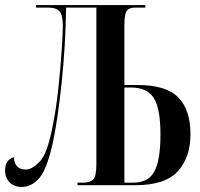

<svg xmlns="http://www.w3.org/2000/svg" viewBox="-21 -734 793 761"><path d="M66 7Q104 7 134.5 -28Q165 -63 188 -167Q207 -252 223 -403Q239 -554 241 -704H361V-84Q361 -35 348.5 -22.5Q336 -10 307 -10H286V0H516Q634 0 684 -55.5Q734 -111 734 -202Q734 -298 686 -347.5Q638 -397 526 -397H472V-634Q472 -677 481 -690.5Q490 -704 516 -704H555V-714H122V-704H168Q203 -704 215.5 -688.5Q228 -673 228 -631Q228 -604 223.5 -535Q219 -466 210.5 -386Q202 -306 190 -246Q168 -126 137 -94Q106 -62 82 -62Q36 -62 34 -111Q-1 -100 -1 -58Q-1 -30 17 -11.5Q35 7 66 7ZM472 -10V-387H499Q562 -387 588.5 -345.5Q615 -304 615 -201Q615 -101 591.5 -55.5Q568 -10 506 -10Z"/></svg>

Font: Noto Serif Display Condensed Semi
Style: Regular
Weight: 600
Width: 3
Designer: Monotype Design Team
Foundry: Monotype Imaging Inc.
Version: Version 1.900